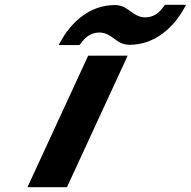

<svg xmlns="http://www.w3.org/2000/svg" viewBox="-20 -777 792 797"><path d="M510 -546H346L94 0H258ZM752 -757H665L660 -751C642 -725 619 -705 583 -705C557 -705 538 -718 523 -729C507 -740 490 -756 457 -756C352 -756 274 -685 228 -598L223 -590H310L315 -596C333 -621 356 -642 392 -642C418 -642 437 -629 452 -618C467 -607 486 -591 518 -591C623 -591 702 -663 748 -749Z"/></svg>

Font: Passageway
Style: BdSuIt
Weight: 700
Foundry: Ascender Corporation
Version: Version 1.11